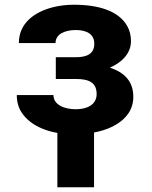

<svg xmlns="http://www.w3.org/2000/svg" viewBox="-20 -558 643 812"><path d="M388.7 -160C388.7 -116.4 350.3 -96 300.7 -96C253 -96 206.1 -114 206.1 -156H51C51 -127.3 58 -102.5 71.9 -81.5C110.6 -23.2 191.9 10 293 10C366.3 10 429.8 -5.4 473.4 -32.5C512.5 -56.8 543.8 -92.9 543.8 -149C543.8 -216.6 502.8 -252.8 444.8 -272C490.5 -291.7 533.9 -328.6 533.9 -384C533.9 -408.7 528.2 -430.7 516.9 -450C480.7 -511.5 397.8 -538 293 -538C260.7 -538 230.5 -534.3 202.2 -527C127.4 -507.6 59.8 -461.4 59.8 -376H214.9C214.9 -414.5 255.6 -431 300.7 -431C347.1 -431 378.8 -413.3 378.8 -373C378.8 -332.3 350.4 -316 300.7 -316H216V-224H300.7C356.2 -224 388.7 -209.1 388.7 -160ZM377.7 234V-40H222.6V234Z"/></svg>

Font: Asimov
Style: Wid
Weight: 500
Designer: Google
Version: Version 2.000980; 2014